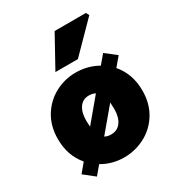

<svg xmlns="http://www.w3.org/2000/svg" viewBox="-201 -970 1052 1132"><g transform="rotate(-30 325.5 -404.0)"><path d="M175 -27 127 30 55 -27 104 -86Q38 -163 38 -276Q38 -364 78 -429Q118 -494 183.5 -529Q249 -564 324 -564Q405 -564 474 -525L523 -583L596 -526L546 -467Q613 -389 613 -276Q613 -188 573 -122.5Q533 -57 466.5 -22Q400 13 324 13Q243 13 175 -27ZM415 -263Q415 -283 413 -309L282 -153Q299 -143 324 -143Q368 -143 391.5 -176Q415 -209 415 -263ZM239 -245 367 -398Q349 -408 324 -408Q282 -408 259.5 -375Q237 -342 237 -287Q237 -269 239 -245ZM340 -838H553L564 -817L376 -626H223Z"/></g></svg>

Font: Nebula Sans Black
Style: Regular
Weight: 900
Designer: Paul D. Hunt for Adobe (as Source Sans)
Foundry: Nebula Entertainment & Broadcasting LLC
Version: Version 1.010